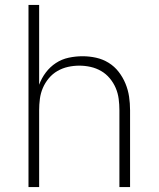

<svg xmlns="http://www.w3.org/2000/svg" viewBox="-20 -755 640 775"><path d="M95 0V-735H138V-413Q148 -440 165 -462.5Q182 -485 205.5 -500.5Q229 -516 257 -522Q285 -528 313 -528Q341 -528 368 -522Q395 -516 418.5 -501.5Q442 -487 459 -465Q476 -443 486.5 -417.5Q497 -392 501 -365Q505 -338 505 -310V0H462V-310Q462 -333 459 -356Q456 -379 447 -400Q438 -421 423 -439Q408 -457 388 -468.5Q368 -480 345.5 -485Q323 -490 300 -490Q277 -490 254.5 -485Q232 -480 212 -468.5Q192 -457 177 -439Q162 -421 153 -400Q144 -379 141 -356Q138 -333 138 -310V0Z"/></svg>

Font: Zed Sans Extralight Extended
Style: Regular
Weight: 200
Width: 7
Designer: Belleve Invis
Foundry: Belleve Invis
Version: Version 1.0.0; ttfautohint (v1.8.4)